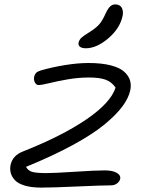

<svg xmlns="http://www.w3.org/2000/svg" viewBox="-20 -812 653 872"><path d="M370.1 -592.8Q352.1 -592.8 343.3 -599.6Q334.5 -606.4 336.9 -618.2Q339.8 -631.3 349.6 -640.4Q359.4 -649.4 386.2 -666Q417 -685.5 430.9 -701.7Q444.8 -717.8 458 -747.1Q469.7 -772.9 480 -782.5Q490.2 -792 502.9 -792Q524.4 -792 532.7 -777.3Q541 -762.7 537.1 -741.2Q525.4 -683.6 472.2 -638.2Q418.9 -592.8 370.1 -592.8ZM167 40Q123 40 92.8 31Q62.5 22 48.1 6.6Q33.7 -8.8 29.1 -25.6Q24.4 -42.5 27.8 -62Q36.6 -105.5 84 -124Q261.7 -194.3 372.3 -269.8Q482.9 -345.2 504.9 -414.1Q487.3 -439.9 459.7 -450Q432.1 -460 384.8 -460Q335.4 -460 286.6 -451.4Q237.8 -442.9 203.6 -434.3Q169.4 -425.8 154.8 -425.8Q145 -425.8 138.9 -436.8Q132.8 -447.8 134.8 -461.9Q137.7 -474.6 144.3 -481.2Q150.9 -487.8 166 -492.2Q215.8 -506.8 274.9 -516.4Q334 -525.9 381.8 -525.9Q440.9 -525.9 482.2 -515.4Q523.4 -504.9 543.5 -486.8Q563.5 -468.8 570.1 -448Q576.7 -427.2 571.8 -402.8Q564.5 -367.2 536.1 -328.9Q507.8 -290.5 454.1 -246.3Q400.4 -202.1 309.6 -152.8Q218.8 -103.5 98.1 -54.2Q108.4 -35.6 128.2 -30.8Q147.9 -25.9 189.9 -25.9Q228.5 -25.9 320.6 -32Q412.6 -38.1 456.1 -38.1Q490.7 -38.1 509.8 -27.3Q528.8 -16.6 525.9 0Q523.4 12.2 511.7 21Q500 29.8 483.9 29.8Q443.4 29.8 331.5 34.9Q219.7 40 167 40Z"/></svg>

Font: Shantell Sans Irregular
Style: Italic
Weight: 300
Italic angle: -11.31°
Designer: Stephen Nixon, Anya Danilova, Shantell Martin
Foundry: Arrow Type
Version: Version 1.006;[9816181b4]